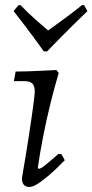

<svg xmlns="http://www.w3.org/2000/svg" viewBox="-20 -730 367 762"><path d="M133 -60Q141 -60 155 -71Q169 -82 212 -119L224 -118L237 -94Q202 -58 174.5 -34.5Q147 -11 128 0.5Q109 12 97 12Q67 12 67 -23Q82 -110 93.5 -184Q105 -258 111.5 -307Q118 -356 118 -366Q118 -389 108.5 -398.5Q99 -408 76 -408H35L42 -446Q63 -446 92 -447Q121 -448 151 -449.5Q181 -451 204 -452L213 -440Q197 -387 180.5 -320.5Q164 -254 151 -187Q138 -120 130 -64ZM53 -709 61 -710Q93 -677 122.5 -651Q152 -625 171 -609Q193 -625 229.5 -651.5Q266 -678 306 -710L314 -709L327 -686Q299 -659 270.5 -631Q242 -603 218.5 -579Q195 -555 181 -540.5Q167 -526 167 -526H154Q154 -526 143.5 -540.5Q133 -555 115.5 -579Q98 -603 76.5 -631Q55 -659 34 -686Z"/></svg>

Font: Alegreya
Style: Italic
Weight: 400
Italic angle: -7°
Designer: Juan Pablo del Peral
Foundry: Huerta Tipografica
Version: Version 2.009